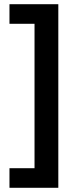

<svg xmlns="http://www.w3.org/2000/svg" viewBox="-20 -734 370 912"><path d="M25 65H144V-621H25V-714H257V158H25Z"/></svg>

Font: Noto Sans Sora Sompeng SemiBold
Style: Regular
Weight: 600
Version: Version 2.101